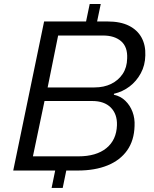

<svg xmlns="http://www.w3.org/2000/svg" viewBox="-20 -834 754 939"><path d="M44.7 0 195.7 -729H505.7Q569.1 -729 610.7 -708.1Q652.3 -687.1 672.5 -649.8Q692.7 -612.4 690.7 -562.9Q689.7 -514.7 668.7 -475.9Q647.7 -437 613.9 -411.2Q580 -385.4 537.4 -375.4L536.9 -370.7Q569.6 -363.7 592.8 -341.3Q616 -318.9 628.1 -286.9Q640.1 -255 638.1 -217.6Q636.1 -147.3 602.1 -98.9Q568 -50.4 506.3 -25.2Q444.6 0 359.7 0ZM141 -69.4H363.4Q451 -69.4 500.3 -109.5Q549.6 -149.6 552 -221.7Q553.7 -276 521.9 -308Q490.1 -340 431.1 -340H197.7ZM213 -406.4H441.9Q488.1 -406.4 523.5 -423.6Q558.9 -440.9 580 -472.5Q601.1 -504.1 601.9 -548.4Q604.6 -604.4 572.4 -632.4Q540.1 -660.3 483.7 -660.3H264.3ZM232.4 85 258.4 -41.4H312.7L286.7 85ZM396.3 -706.9 418.7 -814.3H472.7L450.3 -706.9Z"/></svg>

Font: Mona Sans
Style: Italic
Weight: 200
Italic angle: -11.6951°
Designer: Deni Anggara
Foundry: GitHub
Version: Version 2.000